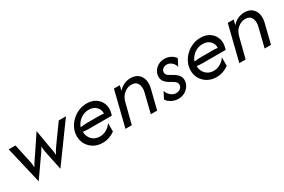

<svg xmlns="http://www.w3.org/2000/svg" viewBox="62 -1191 2912 1968"><g transform="rotate(-30 1517.5 -207.5)"><path d="M163.2 20.8 60.4 -416.7H140.3L179.9 -236.1Q185.4 -210.4 190.3 -186.1Q195.1 -161.8 196.5 -125Q216.7 -161.1 234 -186.1Q251.4 -211.1 268.1 -236.1L401.4 -436.1L435.4 -236.1Q439.6 -210.4 444.8 -186.1Q450 -161.8 451.4 -125Q470.8 -161.8 487.8 -186.5Q504.9 -211.1 522.9 -236.1L652.8 -416.7H738.2L420.1 20.8L381.2 -165.3Q376.4 -190.3 371.5 -214.9Q366.7 -239.6 364.6 -274.3Q345.1 -239.6 328.1 -214.9Q311.1 -190.3 293.1 -165.3Z M931.2 8.3Q874.3 8.3 829.2 -16.7Q784 -41.7 758 -85.1Q731.9 -128.5 731.9 -182.6Q731.9 -230.6 752.1 -274.3Q772.2 -318.1 807.3 -351.7Q842.4 -385.4 888.2 -405.2Q934 -425 985.4 -425Q1049.3 -425 1092.4 -395.5Q1135.4 -366 1152.8 -318.8Q1170.1 -271.5 1156.9 -218.1L1149.3 -187.5H877.1Q859.7 -187.5 842.7 -188.9Q825.7 -190.3 808.3 -192.4Q809 -137.5 844.4 -100Q879.9 -62.5 937.5 -62.5Q981.2 -62.5 1018.4 -84.7Q1055.6 -106.9 1077.1 -141.7V-41Q1046.5 -18.1 1009.4 -4.9Q972.2 8.3 931.2 8.3ZM812.5 -243.8Q853.5 -250 892.4 -250H1030.6Q1045.8 -250 1060.4 -249Q1075 -247.9 1089.6 -246.5Q1091.7 -293.8 1059.4 -326Q1027.1 -358.3 972.2 -358.3Q916.7 -358.3 872.9 -325.3Q829.2 -292.4 812.5 -243.8Z M1202.1 0 1306.2 -416.7H1375.7L1361.1 -357.6Q1391 -391.7 1428.5 -408.3Q1466 -425 1504.2 -425Q1560.4 -425 1593.8 -397.6Q1627.1 -370.1 1637.2 -325.3Q1647.2 -280.6 1634 -227.8L1577.1 0H1502.1L1558.3 -226.4Q1572.2 -281.9 1553.1 -322.2Q1534 -362.5 1478.5 -362.5Q1434.7 -362.5 1394.1 -330.9Q1353.5 -299.3 1338.2 -239.6L1277.1 0Z M1828.5 5.6Q1787.5 5.6 1750.3 -13.5Q1713.2 -32.6 1694.4 -63.2L1734.7 -141.7Q1746.5 -104.2 1775.3 -80.6Q1804.2 -56.9 1838.9 -56.9Q1868.1 -56.9 1888.2 -74.7Q1908.3 -92.4 1908.3 -118.1Q1908.3 -134 1899.3 -145.5Q1890.3 -156.9 1872.2 -168.1L1826.4 -195.1Q1794.4 -213.9 1778.1 -237.5Q1761.8 -261.1 1761.8 -291.7Q1761.8 -327.1 1780.9 -356.9Q1800 -386.8 1832.3 -404.9Q1864.6 -422.9 1904.2 -422.9Q1943.1 -422.9 1977.4 -405.2Q2011.8 -387.5 2028.5 -359L1988.2 -280.6Q1978.5 -316.7 1952.8 -338.2Q1927.1 -359.7 1895.8 -359.7Q1868.1 -359.7 1849.3 -343.4Q1830.6 -327.1 1830.6 -304.2Q1830.6 -288.9 1838.9 -277.4Q1847.2 -266 1859.7 -258.3L1909 -229.9Q1942.4 -210.4 1959.7 -186.8Q1977.1 -163.2 1977.1 -130.6Q1977.1 -94.4 1956.9 -63.2Q1936.8 -31.9 1903.1 -13.2Q1869.4 5.6 1828.5 5.6Z M2278.5 8.3Q2221.5 8.3 2176.4 -16.7Q2131.2 -41.7 2105.2 -85.1Q2079.2 -128.5 2079.2 -182.6Q2079.2 -230.6 2099.3 -274.3Q2119.4 -318.1 2154.5 -351.7Q2189.6 -385.4 2235.4 -405.2Q2281.2 -425 2332.6 -425Q2396.5 -425 2439.6 -395.5Q2482.6 -366 2500 -318.8Q2517.4 -271.5 2504.2 -218.1L2496.5 -187.5H2224.3Q2206.9 -187.5 2189.9 -188.9Q2172.9 -190.3 2155.6 -192.4Q2156.2 -137.5 2191.7 -100Q2227.1 -62.5 2284.7 -62.5Q2328.5 -62.5 2365.6 -84.7Q2402.8 -106.9 2424.3 -141.7V-41Q2393.8 -18.1 2356.6 -4.9Q2319.4 8.3 2278.5 8.3ZM2159.7 -243.8Q2200.7 -250 2239.6 -250H2377.8Q2393.1 -250 2407.6 -249Q2422.2 -247.9 2436.8 -246.5Q2438.9 -293.8 2406.6 -326Q2374.3 -358.3 2319.4 -358.3Q2263.9 -358.3 2220.1 -325.3Q2176.4 -292.4 2159.7 -243.8Z M2549.3 0 2653.5 -416.7H2722.9L2708.3 -357.6Q2738.2 -391.7 2775.7 -408.3Q2813.2 -425 2851.4 -425Q2907.6 -425 2941 -397.6Q2974.3 -370.1 2984.4 -325.3Q2994.4 -280.6 2981.2 -227.8L2924.3 0H2849.3L2905.6 -226.4Q2919.4 -281.9 2900.3 -322.2Q2881.2 -362.5 2825.7 -362.5Q2781.9 -362.5 2741.3 -330.9Q2700.7 -299.3 2685.4 -239.6L2624.3 0Z"/></g></svg>

Font: Afacad
Style: Italic
Weight: 400
Italic angle: -14°
Designer: Kristian Moeller
Foundry: Dicotype
Version: Version 1.000